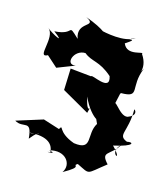

<svg xmlns="http://www.w3.org/2000/svg" viewBox="-70 -797 487 561"><g transform="rotate(10 173.5 -516.0)"><path d="M227 -443C201 -409 230 -362 170 -376C116 -401 133 -427 120 -409L72 -429L-10 -411C17 -391 38 -425 38 -366C75 -405 73 -377 33 -384C97 -384 108 -358 107 -338C80 -338 136 -333 103 -343C151 -352 174 -313 152 -287C212 -314 173 -310 192 -318C234 -293 219 -294 278 -332C250 -368 281 -359 308 -395C269 -367 326 -338 284 -389C348 -397 342 -410 322 -407C290 -423 321 -434 327 -504C332 -501 338 -486 311 -479C285 -476 264 -539 265 -500C285 -562 275 -534 280 -544C341 -539 302 -566 334 -626C311 -597 346 -623 321 -667C328 -678 277 -652 266 -689C316 -715 248 -693 295 -710C265 -691 203 -710 187 -716C216 -694 200 -719 142 -745C182 -720 114 -730 128 -678C89 -722 121 -686 57 -688C98 -652 53 -679 38 -695C64 -670 16 -601 51 -616L81 -584L136 -600C102 -597 123 -646 158 -641C180 -619 202 -626 239 -587C250 -539 185 -586 186 -577L123 -589L115 -524L193 -470C206 -509 193 -450 185 -517C206 -452 255 -432 213 -483Z"/></g></svg>

Font: Asimov Aggro
Style: Condensed
Weight: 500
Designer: Google
Version: Version 2.000980; 2014